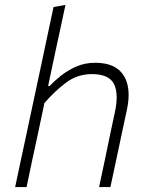

<svg xmlns="http://www.w3.org/2000/svg" viewBox="-20 -760 604 780"><path d="M41.5 0Q53.5 -56 64.5 -108Q75.5 -160 88.5 -220L147 -494Q160.5 -557 173 -616.5Q185.5 -675.5 197.5 -731.5L246 -740Q220.5 -620.5 193 -494L175.5 -410.5H181.5Q198.5 -429 225.8 -451Q253 -473 288.5 -489Q324 -505 366.5 -505Q449.5 -505 482 -454Q502.5 -422 502.5 -374Q502.5 -345.5 495 -311.5Q490.5 -290.5 486 -270Q481.5 -249 475.5 -220.5Q462.5 -158.5 451.5 -107.5Q440.5 -56 428.5 0H382.5Q394.5 -56.5 405.5 -108Q416 -159.5 428.5 -219L447.5 -308Q454 -339.5 454 -364.5Q454 -398 442.5 -420Q421.5 -459 353.5 -459Q295 -459 249 -424.8Q203 -390.5 160.5 -341.5L134.5 -218.5Q121.5 -159 110.5 -107.5Q99.5 -56 88 0Z"/></svg>

Font: Heraclito ExtraLight
Style: Italic
Weight: 200
Italic angle: -12°
Designer: Kostas Bartsokas (font) & Cristiano Sobral (main changes)
Foundry: Kostas Bartsokas (font) & Cristiano Sobral (main changes)
Version: Version 1.00;July 8, 2020;FontCreator 13.0.0.2655 64-bit